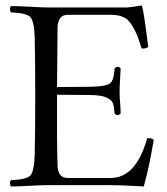

<svg xmlns="http://www.w3.org/2000/svg" viewBox="-20 -672 607 697"><path d="M304.2 -356.9Q365.2 -357.9 379.6 -369.4Q394 -380.9 396 -423.8Q407.2 -435.1 418 -423.8Q418 -414.1 416 -385.5Q414.1 -356.9 414.1 -337.9Q414.1 -321.8 416 -298.8Q418 -275.9 418 -259.8Q406.7 -248.5 396 -259.8Q394 -286.6 389.4 -298.3Q384.8 -310.1 365 -318.6Q345.2 -327.1 304.2 -327.1L187 -328.1Q186 -153.3 189 -68.8Q190.9 -25.9 226.1 -25.9H381.8Q473.6 -25.9 514.2 -169.9Q525.4 -172.9 538.1 -165Q522.9 -70.8 502 4.9Q421.9 0 374 0H151.9Q136.7 0 90.3 2.4Q43.9 4.9 20 4.9Q16.1 0 16.1 -7.1Q16.1 -14.2 20 -18.1Q75.2 -20 89.6 -34.4Q104 -48.8 106 -108.9Q107.9 -190.9 107.9 -320.8Q107.9 -453.6 106 -536.1Q104 -596.2 89.6 -610.6Q75.2 -625 20 -627Q16.1 -631.8 16.1 -638.9Q16.1 -646 20 -649.9Q44.9 -649.9 89.8 -647.5Q134.8 -645 149.9 -645H441.9Q451.7 -645 492.2 -651.9Q496.1 -651.9 496.1 -648.9Q503.9 -618.2 518.1 -501Q504.9 -494.1 494.1 -496.1Q482.9 -531.2 477.1 -545.7Q471.2 -560.1 458.5 -581.1Q445.8 -602.1 427.5 -610.1Q409.2 -618.2 381.8 -618.2H226.1Q190.9 -618.2 189 -574.2L187 -356Z"/></svg>

Font: Linux Libertine Display
Style: Regular
Weight: 400
Designer: Philipp H. Poll
Foundry: Philipp H. Poll
Version: Version 5.0.9